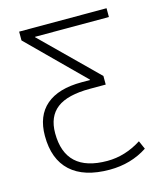

<svg xmlns="http://www.w3.org/2000/svg" viewBox="-111 -813 773 906"><g transform="rotate(-15 275.5 -360.0)"><path d="M495 -687H134V-685L398 -425V-383H321Q211 -383 159.5 -343.5Q108 -304 108 -223Q108 -33 313 -33Q400 -33 480 -84L498 -43Q417 10 313 10Q188 10 123 -49.5Q58 -109 58 -223Q58 -321 117.5 -372Q177 -423 291 -423H332V-425L68 -687V-730H495Z"/></g></svg>

Font: M PLUS 1p Light
Style: Regular
Weight: 300
Version: Version 1.061